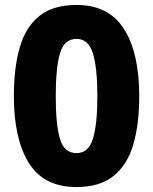

<svg xmlns="http://www.w3.org/2000/svg" viewBox="-20 -745 618 775"><path d="M542 -357Q542 -242 517.5 -160Q493 -78 437.5 -34Q382 10 289 10Q157 10 96.5 -87Q36 -184 36 -357Q36 -472 60 -554.5Q84 -637 139.5 -681Q195 -725 289 -725Q419 -725 480.5 -628Q542 -531 542 -357ZM205 -357Q205 -242 222 -184.5Q239 -127 289 -127Q337 -127 355 -184.5Q373 -242 373 -357Q373 -471 355 -529.5Q337 -588 289 -588Q239 -588 222 -529.5Q205 -471 205 -357Z"/></svg>

Font: Noto Sans Gujarati ExtraBold
Style: Regular
Weight: 800
Designer: Jelle Bosma - Monotype Design Team, Universal Thirst
Foundry: Monotype Imaging Inc.
Version: Version 2.106; ttfautohint (v1.8.4.7-5d5b)